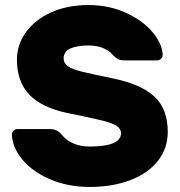

<svg xmlns="http://www.w3.org/2000/svg" viewBox="-20 -730 714 760"><path d="M603 -491H472Q458 -491 450 -494.5Q442 -498 432 -507Q430 -509 419 -520.5Q408 -532 384.5 -541Q361 -550 330 -550Q287 -550 259.5 -538.5Q232 -527 232 -499Q232 -479 249 -467.5Q266 -456 301.5 -447Q337 -438 425 -420Q538 -397 591 -348Q644 -299 644 -208Q644 -142 604.5 -92.5Q565 -43 494.5 -16.5Q424 10 335 10Q249 10 179 -20Q109 -50 69 -98Q29 -146 27 -197Q27 -206 33.5 -212.5Q40 -219 48 -219H179Q201 -219 217 -205Q220 -202 233 -187.5Q246 -173 272.5 -161.5Q299 -150 335 -150Q459 -150 459 -203Q459 -220 441.5 -231.5Q424 -243 392 -251Q360 -259 290 -274L245 -283Q143 -305 95 -356.5Q47 -408 47 -494Q47 -552 82 -601.5Q117 -651 181.5 -680.5Q246 -710 330 -710Q411 -710 478 -679.5Q545 -649 583.5 -603Q622 -557 624 -513Q624 -504 617.5 -497.5Q611 -491 603 -491Z"/></svg>

Font: Rubik
Style: Regular
Weight: 700
Designer: Hubert & Fischer
Foundry: Hubert & Fischer
Version: Version 1.100